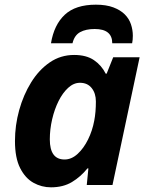

<svg xmlns="http://www.w3.org/2000/svg" viewBox="-20 -791 634 821"><path d="M198 10Q158 10 123 -9.5Q88 -29 66 -72.5Q44 -116 44 -188Q44 -255 62 -320Q80 -385 113 -438.5Q146 -492 192.5 -524Q239 -556 297 -556Q349 -556 381.5 -534Q414 -512 432 -476H436L464 -546H577L461 0H351L358 -71H354Q325 -35 287.5 -12.5Q250 10 198 10ZM256 -109Q286 -109 312 -133Q338 -157 356.5 -194.5Q375 -232 383 -275Q390 -311 390 -357Q390 -392 372 -414.5Q354 -437 322 -437Q295 -437 271.5 -415.5Q248 -394 230.5 -359Q213 -324 203 -281Q193 -238 193 -195Q193 -109 256 -109ZM198 -606Q211 -685 257 -728Q303 -771 390 -771Q434 -771 464.5 -759.5Q495 -748 513.5 -729.5Q532 -711 540 -687Q548 -663 548 -638Q548 -620 545 -606H460Q460 -667 385 -667Q347 -667 322.5 -653.5Q298 -640 290 -606Z"/></svg>

Font: BC Sans
Style: Bold Italic
Weight: 700
Italic angle: -12°
Designer: Monotype Design Team
Province of B.C.
Foundry: Monotype Imaging Inc.
Version: Version 2.000;GOOG;noto-source:20170915:90ef993387c0